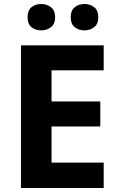

<svg xmlns="http://www.w3.org/2000/svg" viewBox="-20 -941 592 961"><path d="M499 0H85V-714H499V-589H238V-433H482V-308H238V-127H499ZM118 -854Q118 -889 137.5 -905Q157 -921 187 -921Q214 -921 235 -905Q256 -889 256 -854Q256 -821 235 -805Q214 -789 187 -789Q157 -789 137.5 -805Q118 -821 118 -854ZM334 -854Q334 -889 354 -905Q374 -921 403 -921Q431 -921 451.5 -905Q472 -889 472 -854Q472 -821 451.5 -805Q431 -789 403 -789Q374 -789 354 -805Q334 -821 334 -854Z"/></svg>

Font: Noto Sans Thai Looped
Style: Bold
Weight: 700
Designer: Sasikarn Vongin, Ben Mitchell
Foundry: The Fontpad Ltd
Version: Version 1.001; ttfautohint (v1.8.4.7-5d5b)